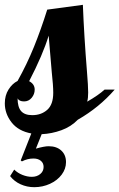

<svg xmlns="http://www.w3.org/2000/svg" viewBox="-52 -551 496 797"><path d="M424 -179H382C365.3 -163.7 341.3 -147 310 -129C312.7 -139 314 -151.7 314 -167C314 -185 312.3 -214 309 -254C301 -353.3 295.3 -445.7 292 -531L144 -511C126.7 -455.7 108.3 -404.2 89 -356.5C69.7 -308.8 47 -261.7 21 -215C6.3 -207.7 -6.2 -195.8 -16.5 -179.5C-26.8 -163.2 -32 -144 -32 -122C-32 -93.3 -22.7 -67 -4 -43C14.7 -19 42 -3.7 78 3L34 115L39 119C54.3 111 70.3 107 87 107C99.7 107 109.8 110.2 117.5 116.5C125.2 122.8 129 131.3 129 142C129 154 124.3 163.8 115 171.5C105.7 179.2 94 183 80 183C67.3 183 54.3 180.3 41 175C27.7 169.7 16.3 162.3 7 153L-10 180C1.3 194.7 15.8 206 33.5 214C51.2 222 70 226 90 226C113.3 226 135.2 221.3 155.5 212C175.8 202.7 192 190 204 174C216 158 222 140.7 222 122C222 102 215.5 86 202.5 74C189.5 62 172 56 150 56C138 56 120.3 59.3 97 66L121 6C149 4.7 176.3 -0.8 203 -10.5C229.7 -20.2 252.3 -34.7 271 -54C330.3 -88 381.3 -129.7 424 -179ZM144 -95C127.3 -80.3 106.7 -73 82 -73C60.7 -73 45.2 -78.7 35.5 -90C25.8 -101.3 21 -119 21 -143C25 -134.3 34 -130 48 -130C60.7 -130 71.2 -135 79.5 -145C87.8 -155 92 -166.3 92 -179C92 -194.3 84.3 -206 69 -214C107 -287.3 134 -350.3 150 -403C152 -377 156.3 -326 163 -250C167 -214 169 -186 169 -166C169 -133.3 160.7 -109.7 144 -95Z"/></svg>

Font: DonutKreme
Style: Regular
Weight: 400
Designer: Impallari Type
Foundry: Impallari Type
Version: Version 2.100